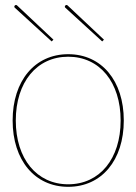

<svg xmlns="http://www.w3.org/2000/svg" viewBox="-20 -737 540 760"><path d="M191.5 -580 47.5 -715.5C44.5 -718.5 40.5 -717 39 -715.5C37.5 -714 35 -710 38 -707L184.5 -573ZM391.5 -580 247.5 -715.5C244.5 -718.5 240.5 -717 239 -715.5C237.5 -714 235 -710 238 -707L384.5 -573ZM250 -522.5C118 -522.5 30 -417.5 30 -260C30 -102.5 118 2.5 250 2.5C382 2.5 470 -102.5 470 -260C470 -417.5 382 -522.5 250 -522.5ZM250 -512.5C374.5 -512.5 457.5 -411.5 457.5 -260C457.5 -108.5 374.5 -7.5 250 -7.5C125.5 -7.5 42.5 -108.5 42.5 -260C42.5 -411.5 125.5 -512.5 250 -512.5Z"/></svg>

Font: ZnikomitSC
Style: Regular
Weight: 100
Designer: gluk
Foundry: gluk
Version: Version 0.55